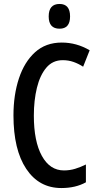

<svg xmlns="http://www.w3.org/2000/svg" viewBox="-20 -940 497 970"><path d="M297 -636Q246 -636 214 -598Q182 -560 166.5 -496.5Q151 -433 151 -356Q151 -226 191.5 -152.5Q232 -79 303 -79Q333 -79 360.5 -87.5Q388 -96 414 -109V-19Q362 10 290 10Q177 10 112.5 -87Q48 -184 48 -357Q48 -460 75.5 -543.5Q103 -627 157 -676Q211 -725 292 -725Q367 -725 433 -686L400 -603Q377 -618 351.5 -627Q326 -636 297 -636ZM281 -920Q334 -920 334 -857Q334 -795 281 -795Q226 -795 226 -857Q226 -920 281 -920Z"/></svg>

Font: Noto Sans Khmer UI ExtraCondensed Medium
Style: Regular
Weight: 500
Width: 2
Designer: Danh Hong and the Monotype Design Team
Foundry: Monotype Imaging Inc.
Version: Version 2.002; ttfautohint (v1.8.4.7-5d5b)